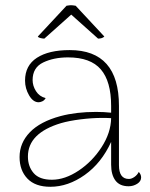

<svg xmlns="http://www.w3.org/2000/svg" viewBox="-20 -704 574 736"><path d="M521 -24Q521 -9 506 0.5Q491 10 473 10Q439 10 422.5 -12Q406 -34 406 -73V-160Q369 -79 305 -33.5Q241 12 173 12Q115 12 85 -19.5Q55 -51 55 -102Q55 -156 94.5 -197Q134 -238 212 -259Q272 -275 348 -275Q378 -275 406 -272V-298Q406 -392 366.5 -438Q327 -484 241 -484Q186 -484 145.5 -464.5Q105 -445 105 -397Q105 -375 118 -354.5Q131 -334 155 -328Q150 -319 142 -315.5Q134 -312 128 -312Q107 -312 91.5 -338.5Q76 -365 76 -395Q76 -453 121.5 -482.5Q167 -512 247 -512Q436 -512 436 -298V-71Q436 -18 474 -18Q484 -18 495 -25.5Q506 -33 512 -45Q521 -35 521 -24ZM406 -251Q396 -252 372 -252Q333 -252 289 -246.5Q245 -241 214 -232Q87 -194 87 -104Q87 -66 109 -40.5Q131 -15 179 -15Q229 -15 281.5 -50Q334 -85 369.5 -140Q405 -195 406 -251ZM125 -564 235 -682Q247 -684 252 -684Q258 -684 270 -682L380 -564Q372 -556 356 -556L253 -648L150 -556Q144 -556 135.5 -558Q127 -560 125 -564Z"/></svg>

Font: Arima Madurai Thin
Style: Regular
Weight: 250
Designer: Joana Correia and Natanael Gama
Foundry: NDISCOVER
Version: Version 1.020; ttfautohint (v1.5) -l 7 -r 28 -G 50 -x 13 -D 